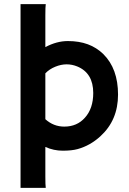

<svg xmlns="http://www.w3.org/2000/svg" viewBox="-20 -718 623 926"><path d="M354.5 1Q326.2 8.8 282.7 8.8Q239.3 8.8 198.7 -9.3V133.3Q198.7 175.3 200.7 188H79.1V-698.2H200.7Q198.7 -685.5 198.7 -643.6V-490.7Q253.4 -520 307.4 -520Q361.3 -520 403.6 -504.4Q445.8 -488.8 478.5 -457Q549.3 -386.7 549.3 -261.7Q549.3 -138.2 463.9 -60.5Q414.6 -15.6 354.5 1ZM198.7 -143.1Q238.3 -107.4 290 -107.4Q351.6 -107.4 389.6 -150.4Q429.7 -194.8 429.7 -269.5Q429.7 -365.7 352.5 -397.5Q327.6 -407.7 301.3 -407.7Q274.9 -407.7 246.6 -396.2Q218.3 -384.8 198.7 -364.3Z"/></svg>

Font: Hammersmith One
Style: Regular
Weight: 400
Designer: Nicole Fally
Foundry: Nicole Fally
Version: Version 1.003